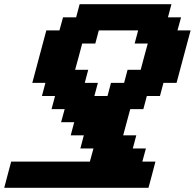

<svg xmlns="http://www.w3.org/2000/svg" viewBox="-87 -645 928 915"><path d="M-66.9 250H620.6Q626.5 229 637.5 187.3Q648.4 145.5 653.8 125H591.3L608.4 62.5H545.9L562.5 0H500Q505.9 -21 516.8 -62.5Q527.8 -104 533.7 -125H596.2L612.8 -187.5H675.3L691.9 -250H754.4Q765.6 -292 787.8 -375.2Q810.1 -458.5 821.3 -500H758.8L775.9 -562.5H713.4L730 -625H292.5L275.9 -562.5H213.4L196.3 -500H133.8Q122.6 -458 100.3 -375Q78.1 -292 66.9 -250H129.4L112.8 -187.5H175.3L158.7 -125H221.2L204.1 -62.5H266.6L250 0H312.5L295.9 62.5H358.4L341.3 125H-33.7Q-39.1 145.5 -50.3 187.3Q-61.5 229 -66.9 250ZM425.3 -187.5H362.8L379.4 -250H316.9L333.5 -312.5H271Q276.9 -333 288.1 -375Q299.3 -417 304.7 -437.5H367.2L383.8 -500H571.3L554.7 -437.5H617.2Q611.3 -417 600.1 -375Q588.9 -333 583.5 -312.5H521L504.4 -250H441.9Z"/></svg>

Font: Faithful 32x
Style: SemiboldOblique
Weight: 400
Foundry: Faithful Resource Pack
Version: Version 1.0; January 27, 2023